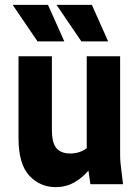

<svg xmlns="http://www.w3.org/2000/svg" viewBox="-20 -756 573 788"><path d="M56 -189V-525H193V-223Q193 -170 211.5 -148Q230 -126 269 -126Q287 -126 304.5 -131.5Q322 -137 336 -148V-525H473V-125Q473 -104 474.5 -87.5Q476 -71 479 -49L485 0H351L343 -56Q318 -26 284 -7Q250 12 209 12Q144 12 100 -35.5Q56 -83 56 -189ZM32 -736H177L244 -586H134ZM212 -736H357L424 -586H314Z"/></svg>

Font: Radio Canada Condensed
Style: Bold
Weight: 700
Width: 3
Designer: Charles Daoud, Etienne Aubert Bonn, Alexandre Saumier Demers, Jacques Le Bailly
Foundry: Radio-Canada
Version: Version 2.104; ttfautohint (v1.8.4.7-5d5b);gftools[0.9.28.de